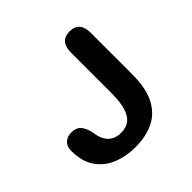

<svg xmlns="http://www.w3.org/2000/svg" viewBox="-160 -774 940 940"><g transform="rotate(-45 309.5 -304.0)"><path d="M270 10.5Q205 10.5 151.2 -11.5Q97.5 -33.5 65.8 -79.8Q34 -126 34 -199.5Q34 -230 51.8 -246.5Q69.5 -263 97 -263Q131.5 -263 147.8 -244.2Q164 -225.5 172.5 -189.5Q176 -155 188.8 -132.8Q201.5 -110.5 222 -99.8Q242.5 -89 270 -89Q304.5 -89 327.5 -106.2Q350.5 -123.5 362 -162Q373.5 -200.5 373.5 -263V-540Q373.5 -619 442 -619Q510.5 -619 510.5 -540V-254.5Q510.5 -156 479.8 -98Q449 -40 394.8 -14.8Q340.5 10.5 270 10.5Z"/></g></svg>

Font: Sono ExtraLight Monospace SemiBold
Style: Regular
Weight: 600
Version: Version 2.112